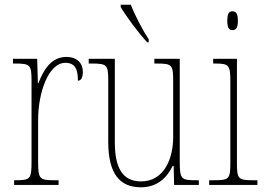

<svg xmlns="http://www.w3.org/2000/svg" viewBox="-20 -786 1121 816"><path d="M40 0H229V-20H211C149 -20 142 -25 142 -97V-277C142 -390 185 -519 258 -519C303 -519 311 -486 311 -443C326 -443 332 -459 332 -481C332 -516 309 -544 262 -544C194 -544 163 -483 143 -432H141L138 -536H35V-516H42C109 -516 114 -511 114 -441V-97C114 -25 108 -20 47 -20H40Z M606 -606H612V-619C587 -657 553 -721 536 -766H493V-756C513 -721 571 -642 606 -606ZM579 10C648 10 689 -30 714 -81H718L720 0H825V-20H814C750 -20 744 -24 744 -99V-536H636V-516H644C715 -516 716 -511 716 -431V-203C716 -104 672 -15 580 -15C499 -15 468 -75 468 -182V-536H357V-516H368C435 -516 440 -511 440 -443V-184C440 -46 490 10 579 10Z M968 -658C982 -658 991 -666 991 -698C991 -729 982 -738 968 -738C954 -738 946 -729 946 -698C946 -666 954 -658 968 -658ZM869 0H1074V-20H1056C992 -20 987 -25 987 -95V-536H886V-516H895C954 -516 959 -509 959 -437V-95C959 -25 954 -20 889 -20H869Z"/></svg>

Font: Noto Serif Myanmar Condensed Thin
Style: Regular
Weight: 100
Width: 3
Designer: Ben Mitchell and the Monotype Design Team
Foundry: Monotype Imaging Inc.
Version: Version 2.106